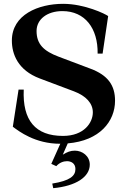

<svg xmlns="http://www.w3.org/2000/svg" viewBox="-20 -740 663 1003"><path d="M545 -656C531 -667 422 -720 310 -720C180 -720 42 -663 42 -528C42 -458 73 -373 188 -330L366 -263C430 -239 465 -200 465 -153C465 -100 420 -30 309 -30C165 -30 97 -111 104 -272H77L47 -78C79 -54 163 11 294 11H295L248 116L274 128C290 110 311 102 330 102C351 102 374 113 374 143C374 179 346 204 253 219L258 243C377 232 449 184 449 120C449 75 410 47 371 47C348 47 331 54 308 68L334 9C501 -5 581 -106 581 -214C581 -294 544 -347 453 -381L286 -444C209 -473 171 -509 171 -578C171 -639 226 -682 306 -682C424 -682 492 -592 490 -460H516Z"/></svg>

Font: Ortica Linear
Style: Bold
Weight: 700
Designer: Benedetta Bovani
Foundry: Collletttivo
Version: Version 2.000;Glyphs 3.1.2 (3151)